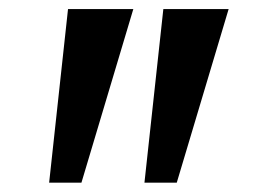

<svg xmlns="http://www.w3.org/2000/svg" viewBox="-20 -855 562 422"><path d="M273 -835 159 -453.5H88L129.5 -835ZM482.5 -835 368.5 -453.5H297.5L339 -835Z"/></svg>

Font: Merriweather 24pt SemiCondensed Black
Style: Regular
Weight: 900
Width: 4
Designer: Eben Sorkin
Foundry: Eben Sorkin
Version: Version 2.100